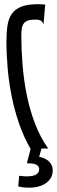

<svg xmlns="http://www.w3.org/2000/svg" viewBox="-20 -707 271 914"><path d="M187 -590.3Q181.6 -605.5 172.6 -609.6Q163.6 -613.8 149.4 -613.8Q127.9 -613.8 114.5 -609.6Q101.1 -605.5 93.8 -596.2Q86.4 -586.9 84 -572.5Q81.5 -558.1 81.5 -537.6Q81.5 -472.2 87.2 -400.4Q92.8 -328.6 106.9 -257.6Q121.1 -186.5 146 -120.4Q170.9 -54.2 209.5 0H124.5Q92.8 -55.2 71 -118.2Q49.3 -181.2 35.9 -247.1Q22.5 -313 16.6 -380.1Q10.7 -447.3 10.7 -510.3Q10.7 -554.2 15.9 -587.2Q21 -620.1 37.1 -642.3Q53.2 -664.6 82.8 -675.8Q112.3 -687 161.1 -687Q169.9 -687 178.2 -686.5Q186.5 -686 195.3 -685.1ZM127.9 -6.3H179.2L166.5 39.6Q178.7 41.5 190.4 46.6Q202.1 51.8 211.2 59.8Q220.2 67.9 225.6 78.9Q231 89.8 231 103.5Q231 126 220.9 141.6Q210.9 157.2 195.1 167.2Q179.2 177.2 159.4 181.9Q139.6 186.5 120.6 186.5Q106.9 186.5 93.3 185.3Q79.6 184.1 66.9 180.2L71.3 129.9Q81.5 131.3 97.7 132.3Q113.8 133.3 129.2 131.1Q144.5 128.9 155.5 121.3Q166.5 113.8 166.5 98.1Q166.5 87.9 159.9 82Q153.3 76.2 144.3 73.7Q135.3 71.3 125.2 70.8Q115.2 70.3 107.9 70.3Z"/></svg>

Font: XAYAX
Style: Regular
Weight: 400
Designer: Peter Wiegel
Foundry: Peter Wiegel
Version: Version 1.000 2009 initial release